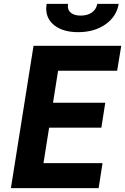

<svg xmlns="http://www.w3.org/2000/svg" viewBox="-20 -965 642 985"><path d="M486 0H36L152 -730H602L581 -602H278L252 -438H520L500 -310H232L203 -128H506ZM217 -922Q217 -929 219 -945H329Q328 -941 328 -934Q328 -911 345.5 -898Q363 -885 394 -885Q429 -885 451.5 -901Q474 -917 479 -945H589Q578 -880 521 -840Q464 -800 381 -800Q306 -800 261.5 -833Q217 -866 217 -922Z"/></svg>

Font: JetBrains Mono Extra Bold
Style: Italic
Weight: 800
Italic angle: -9°
Monospace: yes
Designer: Philipp Nurullin, Konstantin Bulenkov
Foundry: JetBrains
Version: 2.002